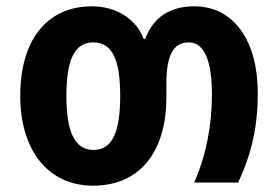

<svg xmlns="http://www.w3.org/2000/svg" viewBox="-20 -577 879 607"><path d="M274 10C427 10 506 -103 506 -269V-312C506 -401 527 -443 577 -443C628 -443 650 -380 650 -278C650 -181 632 -87 594 0H733C776 -93 795 -177 795 -283C795 -447 720 -557 594 -557C516 -557 464 -521 439 -454H434C409 -521 343 -557 271 -557C128 -557 44 -450 44 -274C44 -102 132 10 274 10ZM276 -103C214 -103 190 -164 190 -274C190 -385 214 -443 275 -443C337 -443 360 -384 360 -274C360 -164 337 -103 276 -103Z"/></svg>

Font: Noto Sans Georgian SemiCondensed Bold
Style: Regular
Weight: 700
Width: 4
Designer: Monotype Design Team, Akaki Razmadze
Foundry: Google LLC
Version: Version 2.005